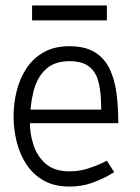

<svg xmlns="http://www.w3.org/2000/svg" viewBox="-20 -678 515 706"><path d="M235 -508V-453Q180 -453 148 -423Q116 -393 103 -341.5Q90 -290 90 -225L30 -250Q30 -298 41.5 -344Q53 -390 77.5 -427Q102 -464 141 -486Q180 -508 235 -508ZM373 -87 400 -45Q400 -45 377.5 -32Q355 -19 318 -5.5Q281 8 235 8V-48Q271 -48 302.5 -58Q334 -68 353.5 -77.5Q373 -87 373 -87ZM30 -250 90 -225Q90 -185 103.5 -144Q117 -103 148.5 -75.5Q180 -48 235 -48V8Q180 8 141 -14Q102 -36 77.5 -73Q53 -110 41.5 -156Q30 -202 30 -250ZM74 -275H405L415 -225H74ZM235 -508Q294 -508 329.5 -485.5Q365 -463 383.5 -424Q402 -385 408.5 -334Q415 -283 415 -225H353Q353 -273 351 -314.5Q349 -356 339 -387Q329 -418 304.5 -435.5Q280 -453 235 -453ZM98 -658H373V-603H98Z"/></svg>

Font: Epunda Slab Light
Style: Regular
Weight: 300
Designer: Simon Atzbach
Foundry: typofactur
Version: Version 1.102